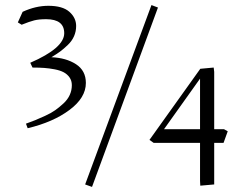

<svg xmlns="http://www.w3.org/2000/svg" viewBox="-20 -732 959 762"><path d="M50.8 -643.1 69.8 -685.1Q121.6 -709 171.9 -709Q228.5 -709 255.4 -685.1Q282.2 -661.1 282.2 -628.9Q282.2 -607.4 273.9 -588.4Q265.6 -569.3 249 -553.5Q232.4 -537.6 218.8 -527.6Q205.1 -517.6 184.1 -504.9Q242.7 -502.4 281.7 -477.1Q320.8 -451.7 320.8 -402.8Q320.8 -344.2 255.9 -295.7Q190.9 -247.1 89.8 -223.1L83 -241.2Q105 -249 119.9 -255.1Q134.8 -261.2 158.9 -272.2Q183.1 -283.2 199.5 -294.9Q215.8 -306.6 232.2 -321.8Q248.5 -336.9 256.8 -355.2Q265.1 -373.5 265.1 -394Q265.1 -411.6 256.1 -424.6Q247.1 -437.5 232.9 -445.1Q218.8 -452.6 197.3 -456.8Q175.8 -460.9 155.5 -462.4Q135.3 -463.9 108.9 -463.9L100.1 -482.9Q234.9 -541.5 234.9 -600.1Q234.9 -655.8 163.1 -655.8Q134.3 -655.8 115.7 -651.1Q97.2 -646.5 65.9 -633.8ZM317.9 0 581.1 -711.9 606.9 -702.1 345.2 9.8ZM573.2 -176.8 774.9 -459 828.1 -463.9 830.1 -446.8V-219.2H869.1L883.8 -210.9L867.2 -165H830.1V0L774.9 4.9L773.9 -14.2V-165H589.8ZM630.9 -219.2H773.9V-419.9Z"/></svg>

Font: Dehuti Alt
Style: Book
Weight: 400
Version: Version 1.2